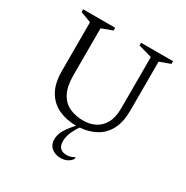

<svg xmlns="http://www.w3.org/2000/svg" viewBox="-199 -826 1195 1233"><g transform="rotate(30 398.5 -210.0)"><path d="M399 10Q326 10 268.5 -17Q211 -44 178 -101Q145 -158 145 -249V-610L65 -640V-660H303V-640L223 -610V-263Q223 -180 248.5 -131.5Q274 -83 319 -62Q364 -41 422 -41Q470 -41 509 -60.5Q548 -80 571.5 -122Q595 -164 595 -232V-612L495 -640V-660H732V-640L653 -611V-249Q653 -164 624 -108.5Q595 -53 543.5 -24.5Q492 4 426 9Q376 80 376 138Q376 172 393 188Q410 204 441 204Q454 204 467.5 200.5Q481 197 495 188H498V200Q486 218 465 229Q444 240 416 240Q376 240 349 217.5Q322 195 322 155Q322 118 343.5 83Q365 48 400 10Z"/></g></svg>

Font: Spectral SC Light
Style: Regular
Weight: 300
Designer: Jean-Baptiste Levee
Foundry: Production Type
Version: Version 2.001